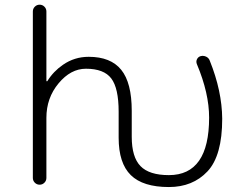

<svg xmlns="http://www.w3.org/2000/svg" viewBox="-20 -793 1040 802"><path d="M173.8 -49.8Q173.8 -38.1 165.5 -29.8Q157.2 -21.5 145.5 -21.5Q133.8 -21.5 125.5 -29.8Q117.2 -38.1 117.2 -49.8V-745.1Q117.2 -756.8 125.5 -765.1Q133.8 -773.4 145.5 -773.4Q157.2 -773.4 165.5 -765.1Q173.8 -756.8 173.8 -745.1V-455.1Q173.8 -454.1 175.3 -453.6Q176.8 -453.1 177.7 -454.1Q203.1 -495.1 243.2 -522.5Q291 -555.7 350.6 -555.7Q442.4 -555.7 486.3 -501.5Q530.3 -447.3 530.3 -330.1V-221.7Q530.3 -136.7 566.9 -99.1Q603.5 -61.5 685.5 -61.5Q853.5 -61.5 853.5 -301.8Q853.5 -403.3 802.7 -524.4Q797.9 -535.2 802.7 -545.4Q807.6 -555.7 818.4 -558.6Q830.1 -561.5 841.3 -556.2Q852.5 -550.8 856.4 -539.1Q907.2 -413.1 908.2 -296.9Q908.2 -142.6 846.7 -77.1Q785.2 -11.7 685.5 -11.7Q577.1 -11.7 526.4 -61.5Q475.6 -111.3 475.6 -217.8V-326.2Q475.6 -424.8 444.8 -465.3Q414.1 -505.9 338.9 -505.9Q275.4 -505.9 224.6 -444.8Q173.8 -383.8 173.8 -300.8Z"/></svg>

Font: Rounded Mgen+ 1mn light
Style: Regular
Weight: 200
Designer: [Source Han Sans]
Ryoko NISHIZUKA  (kana & ideographs); Paul D. Hunt (Latin, Greek & Cyrillic); Wenlong ZHANG  (bopomofo
Version: Version 1.059.20150602